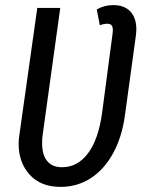

<svg xmlns="http://www.w3.org/2000/svg" viewBox="-20 -720 569 752"><path d="M514 -605Q514 -597 512 -579L469 -266Q457 -181 422 -118Q387 -55 334.5 -21.5Q282 12 217 12Q140 12 96.5 -35.5Q53 -83 53 -157Q53 -174 56 -192L126 -689H216L147 -191Q145 -179 145 -158Q145 -113 165 -89Q185 -65 223 -65Q284 -65 325 -120Q366 -175 380 -279L421 -589Q422 -594 422 -601Q422 -615 417 -621Q412 -627 400 -627Q386 -627 371 -621L359 -683Q388 -700 424 -700Q467 -700 490.5 -675Q514 -650 514 -605Z"/></svg>

Font: Fira Sans Extra Condensed
Style: Italic
Weight: 400
Width: 3
Italic angle: -8°
Designer: Carrois Corporate & Edenspiekermann AG
Foundry: Carrois Corporate GbR & Edenspiekermann AG
Version: Version 4.203